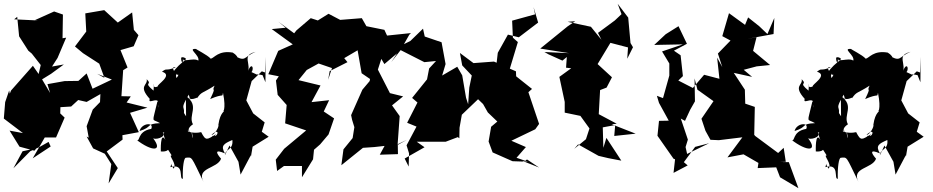

<svg xmlns="http://www.w3.org/2000/svg" viewBox="-55 -847 4877 1004"><path d="M222 -283 235 -285 317 -290 354 -324 398 -314 470 -355 468 -313 430 -274 398 -187 409 -127 398 -133 432 -71 493 -43 527 11 513 112 561 32 503 -55 586 -117 585 -140 671 -156 625 -257 716 -284 607 -311 629 -343 580 -344 589 -480 612 -494 575 -585 644 -605 669 -663 645 -691 636 -782 561 -729 490 -794 391 -777 396 -682 337 -604 379 -569 464 -514 491 -440 453 -461 530 -431 429 -383 398 -463 355 -424 283 -423 193 -407 207 -361 165 -432 212 -461 279 -510 217 -499 246 -544 291 -650 272 -647 274 -771 228 -787 128 -742 143 -740 19 -746 35 -759 45 -657 93 -582 111 -567 158 -507 147 -460 117 -503 3 -374 -4 -357 -7 -374 -28 -313 -35 -227 65 -151 -5 -164 47 -80 125 -59 136 -72 63 -56 15 33 103 -56 151 -78 199 -105 210 -81 116 -19 179 -128H238L283 -232L260 -254L261 -289L224 -324Z M907 -256C911 -296 885 -272 932 -352C949 -288 957 -285 934 -338C942 -313 994 -350 975 -332C998 -369 1004 -358 1067 -399C1049 -359 1081 -404 1044 -329C1117 -361 1106 -335 1111 -362C1130 -270 1107 -256 1114 -271C1124 -261 1097 -266 1087 -195C1092 -184 1066 -140 1051 -142C1099 -186 1085 -123 1056 -137C1058 -120 1018 -73 1075 -145C1027 -117 1022 -107 997 -156C951 -145 908 -165 935 -164C922 -137 934 -97 948 -157C963 -85 939 -162 953 -147C904 -167 954 -197 954 -197C927 -245 991 -293 917 -345L918 -239ZM1318 -454C1261 -466 1318 -444 1260 -470C1277 -490 1258 -531 1238 -462C1264 -515 1203 -557 1282 -576C1213 -549 1237 -516 1155 -564C1176 -496 1141 -560 1168 -469C1194 -527 1201 -548 1162 -572C1087 -585 1065 -543 1047 -540C1030 -560 965 -591 971 -591C921 -595 991 -559 982 -530C955 -549 893 -513 899 -549C946 -535 891 -534 845 -462C944 -440 877 -470 940 -482C877 -514 891 -563 900 -543C903 -547 898 -499 905 -542C876 -449 891 -464 836 -398C915 -451 859 -410 866 -462C886 -431 824 -506 864 -495C805 -472 822 -495 792 -472C854 -454 761 -402 771 -396C733 -374 754 -444 748 -373C689 -422 746 -399 712 -433C720 -400 665 -400 728 -330C715 -292 788 -361 774 -284C772 -300 790 -325 768 -316C740 -194 737 -230 782 -203C705 -200 745 -183 675 -162C685 -204 752 -210 736 -173C657 -160 681 -96 656 -118C742 -51 800 -55 744 -126C750 -113 819 -128 796 -156C849 -134 778 -187 810 -115C782 -165 786 -55 786 -55C844 -51 807 -87 843 -34C822 -37 873 10 853 35C830 3 846 0 836 27C914 5 878 91 901 88C899 24 907 -20 916 -22C952 -25 942 -33 1009 104C970 28 1082 36 1101 -17C1076 -46 1065 -69 1121 -45C1098 -85 1114 -95 1160 -115C1166 -62 1124 -71 1121 -35L1145 -86L1192 -1L1203 66L1257 -36V-27L1266 -80L1350 -132L1314 -158L1329 -207L1269 -254L1233 -322L1261 -423L1314 -474L1331 -468L1334 -550L1333 -417Z M1439 -702 1366 -695 1476 -615 1400 -581 1348 -459 1403 -448 1388 -426 1397 -351 1444 -298 1436 -202C1473 -190 1509 -177 1546 -165L1431 -69L1387 -12L1394 47L1430 21H1524V80L1582 -14L1587 -64L1619 -92L1663 -144L1692 -228L1638 -264L1666 -323L1574 -313L1621 -400L1506 -428L1549 -481L1611 -515L1681 -491L1661 -430L1669 -475L1762 -522L1745 -543L1815 -584L1836 -464L1880 -434L1878 -423L1840 -378L1781 -245L1786 -221L1798 -182L1789 -125L1741 -66L1730 17L1843 -74L1902 -78L1956 -84L1931 -38L2026 -41L2025 -93L2073 -116L2024 -89L2035 -240C2022 -259 2008 -277 1995 -296L2053 -343L1984 -360L1921 -483L1939 -539L1955 -512L2038 -582L2085 -665L2094 -674L1969 -661L1955 -691L1861 -710L1837 -752L1724 -743L1663 -775L1607 -740L1570 -752L1495 -688L1481 -670L1507 -650L1583 -579L1509 -654L1400 -734Z M2707 -1 2646 -22 2695 -78 2619 -111 2744 -171 2764 -199 2708 -365 2727 -382 2644 -448 2643 -474 2611 -488 2653 -627 2627 -650 2623 -739 2743 -772 2735 -810 2759 -729 2658 -652 2601 -666 2548 -571 2542 -519 2528 -525 2421 -517 2350 -570 2362 -505 2412 -452 2399 -389 2393 -302 2382 -336 2362 -453 2336 -498 2257 -452 2275 -512 2254 -626 2166 -656 2157 -697 2091 -633 2051 -613 1991 -522 2040 -585 2164 -522 2225 -528 2189 -489 2178 -432 2100 -335 2128 -311 2074 -205 2123 -185 2071 -87 2084 -45 2082 24 2061 -18 2165 -77 2124 -106H2276L2339 -130L2347 -124L2348 -179L2360 -247L2450 -333C2481 -294 2513 -257 2542 -216L2529 -265L2462 -327L2419 -353L2471 -303L2496 -259L2571 -187L2595 -138L2569 -231L2513 -184L2512 -177L2500 -107L2521 -50L2625 -4L2684 -2L2701 -13L2764 29L2676 -6Z M2813 -563 2886 -530 2909 -549 2905 -493 2932 -490 2870 -445 2898 -314V-258L2980 -241L3032 -169L3028 -204L3027 -174L3009 -119L2948 -69L2968 -92L3075 -32L3126 -20L3194 -7L3116 -126L3100 -74L3097 -181L3162 -193L3157 -136L3269 -148L3144 -197L3170 -200L3076 -250L3083 -376L3117 -389L3145 -443L3070 -512L3137 -623L3229 -599L3225 -540L3255 -600L3242 -622L3230 -755L3175 -827L3195 -773L3160 -740L3072 -675L3090 -639L3035 -707L2913 -733L2953 -736L2913 -709L2770 -593L2921 -569L2792 -575Z M4054 -1 4043 -74 4014 -47 3894 -136 3889 -142 3892 -288 3842 -305 3840 -378 3782 -466 3878 -445 3834 -482 3902 -500 3972 -507 3883 -581 3901 -652 3853 -644 3990 -669 3994 -753 3958 -669 3915 -710 3857 -756 3841 -717 3757 -778 3722 -658 3765 -635 3699 -567 3722 -496 3695 -546 3707 -435 3627 -456 3568 -387 3492 -426 3516 -449 3504 -558 3469 -582 3537 -618 3493 -710 3426 -668 3366 -612 3516 -615 3407 -578 3445 -515V-452L3412 -334L3380 -346L3391 -309L3442 -216L3391 -215L3383 -137L3467 -17L3475 -14L3467 57L3541 18L3521 1L3580 -79L3653 -98L3538 -42L3530 -78L3542 -117L3505 -227L3527 -215L3554 -273L3579 -317L3577 -437L3592 -378L3676 -318L3613 -226L3634 -163L3660 -116L3704 -114L3827 -129L3749 -24L3833 -40L3911 5L3907 32L4004 28L4024 80L4120 137L4070 1L4026 0Z M4332 -256C4336 -296 4310 -272 4357 -352C4374 -288 4382 -285 4359 -338C4367 -313 4419 -350 4400 -332C4423 -369 4429 -358 4492 -399C4474 -359 4506 -404 4469 -329C4542 -361 4531 -335 4536 -362C4555 -270 4532 -256 4539 -271C4549 -261 4522 -266 4512 -195C4517 -184 4491 -140 4476 -142C4524 -186 4510 -123 4481 -137C4483 -120 4443 -73 4500 -145C4452 -117 4447 -107 4422 -156C4376 -145 4333 -165 4360 -164C4347 -137 4359 -97 4373 -157C4388 -85 4364 -162 4378 -147C4329 -167 4379 -197 4379 -197C4352 -245 4416 -293 4342 -345L4343 -239ZM4743 -454C4686 -466 4743 -444 4685 -470C4702 -490 4683 -531 4663 -462C4689 -515 4628 -557 4707 -576C4638 -549 4662 -516 4580 -564C4601 -496 4566 -560 4593 -469C4619 -527 4626 -548 4587 -572C4512 -585 4490 -543 4472 -540C4455 -560 4390 -591 4396 -591C4346 -595 4416 -559 4407 -530C4380 -549 4318 -513 4324 -549C4371 -535 4316 -534 4270 -462C4369 -440 4302 -470 4365 -482C4302 -514 4316 -563 4325 -543C4328 -547 4323 -499 4330 -542C4301 -449 4316 -464 4261 -398C4340 -451 4284 -410 4291 -462C4311 -431 4249 -506 4289 -495C4230 -472 4247 -495 4217 -472C4279 -454 4186 -402 4196 -396C4158 -374 4179 -444 4173 -373C4114 -422 4171 -399 4137 -433C4145 -400 4090 -400 4153 -330C4140 -292 4213 -361 4199 -284C4197 -300 4215 -325 4193 -316C4165 -194 4162 -230 4207 -203C4130 -200 4170 -183 4100 -162C4110 -204 4177 -210 4161 -173C4082 -160 4106 -96 4081 -118C4167 -51 4225 -55 4169 -126C4175 -113 4244 -128 4221 -156C4274 -134 4203 -187 4235 -115C4207 -165 4211 -55 4211 -55C4269 -51 4232 -87 4268 -34C4247 -37 4298 10 4278 35C4255 3 4271 0 4261 27C4339 5 4303 91 4326 88C4324 24 4332 -20 4341 -22C4377 -25 4367 -33 4434 104C4395 28 4507 36 4526 -17C4501 -46 4490 -69 4546 -45C4523 -85 4539 -95 4585 -115C4591 -62 4549 -71 4546 -35L4570 -86L4617 -1L4628 66L4682 -36V-27L4691 -80L4775 -132L4739 -158L4754 -207L4694 -254L4658 -322L4686 -423L4739 -474L4756 -468L4759 -550L4758 -417Z"/></svg>

Font: Hussar Lance
Style: ExBd
Weight: 700
Foundry: Cannot Into Space Fonts, PlusOne Fonts
Version: Version 2.270